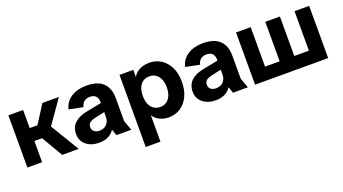

<svg xmlns="http://www.w3.org/2000/svg" viewBox="-57 -1076 3245 1814"><g transform="rotate(-20 1565.0 -168.5)"><path d="M403 0 239 -280 395 -525H561L362 -241L349 -364L569 0ZM53 0V-525H201V0ZM114 -213V-343H316V-213Z M774 12Q693 12 643 -29.5Q593 -71 593 -139Q593 -207 637.5 -249Q682 -291 765 -306L963 -345V-255L814 -222Q778 -214 759.5 -198.5Q741 -183 741 -154Q741 -126 761 -110Q781 -94 812 -94Q845 -94 867.5 -107.5Q890 -121 902 -144.5Q914 -168 914 -200V-345Q914 -385 894 -405.5Q874 -426 835 -426Q799 -426 777 -408Q755 -390 746 -355L606 -383Q623 -456 685.5 -496.5Q748 -537 840 -537Q953 -537 1007.5 -483Q1062 -429 1062 -334V-99L1098 0H948L927 -61H925Q902 -26 863.5 -7Q825 12 774 12Z M1170 200V-525H1309V-455H1310Q1326 -483 1350.5 -501Q1375 -519 1406 -528Q1437 -537 1472 -537Q1538 -537 1590 -503.5Q1642 -470 1672 -408.5Q1702 -347 1702 -263Q1702 -179 1672.5 -117.5Q1643 -56 1591 -22Q1539 12 1472 12Q1440 12 1411.5 3.5Q1383 -5 1359 -22Q1335 -39 1319 -63H1318V200ZM1430 -108Q1466 -108 1492.5 -126Q1519 -144 1534.5 -178.5Q1550 -213 1550 -262Q1550 -312 1534.5 -346Q1519 -380 1492.5 -398Q1466 -416 1430 -416Q1393 -416 1366 -398Q1339 -380 1324 -346Q1309 -312 1309 -262Q1309 -213 1324 -178.5Q1339 -144 1366.5 -126Q1394 -108 1430 -108Z M1946 12Q1865 12 1815 -29.5Q1765 -71 1765 -139Q1765 -207 1809.5 -249Q1854 -291 1937 -306L2135 -345V-255L1986 -222Q1950 -214 1931.5 -198.5Q1913 -183 1913 -154Q1913 -126 1933 -110Q1953 -94 1984 -94Q2017 -94 2039.5 -107.5Q2062 -121 2074 -144.5Q2086 -168 2086 -200V-345Q2086 -385 2066 -405.5Q2046 -426 2007 -426Q1971 -426 1949 -408Q1927 -390 1918 -355L1778 -383Q1795 -456 1857.5 -496.5Q1920 -537 2012 -537Q2125 -537 2179.5 -483Q2234 -429 2234 -334V-99L2270 0H2120L2099 -61H2097Q2074 -26 2035.5 -7Q1997 12 1946 12Z M2930 0V-525H3077V0ZM2438 0V-128H2686V0ZM2342 0V-525H2489V0ZM2732 0V-128H2980V0ZM2636 0V-525H2783V0Z"/></g></svg>

Font: TikTok Sans 24pt
Style: Bold
Weight: 700
Version: Version 4.000